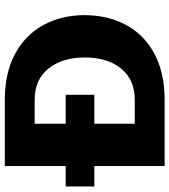

<svg xmlns="http://www.w3.org/2000/svg" viewBox="28 -748 720 817"><g transform="rotate(-90 388.5 -340.0)"><path d="M732 -341Q732 -242 690.5 -164.5Q649 -87 568 -43.5Q487 0 372 0H90V-299H3V-421H90V-680H372Q487 -680 568 -636Q649 -592 690.5 -515Q732 -438 732 -341ZM552 -340Q552 -436 504.5 -494.5Q457 -553 372 -553H270V-421H393V-299H270V-127H372Q457 -127 504.5 -185Q552 -243 552 -340Z"/></g></svg>

Font: Martel Sans Black
Style: Regular
Weight: 900
Designer: Dan Reynolds and Mathieu Réguer
Foundry: Dan Reynolds and Mathieu Réguer
Version: Version 1.002; ttfautohint (v1.1) -l 5 -r 5 -G 72 -x 0 -D la